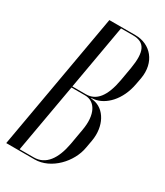

<svg xmlns="http://www.w3.org/2000/svg" viewBox="-184 -774 731 849"><g transform="rotate(30 182.0 -349.5)"><path d="M366 -546C382 -636 327 -699 249 -699H116L-7 0H138C221 0 296 -80 309 -160L316 -199C330 -279 292 -348 231 -357L219 -359V-361L232 -362C287 -369 344 -424 360 -514ZM121 -363 179 -693H240C302 -693 320 -654 305 -564L293 -495C277 -405 243 -363 190 -363ZM242 -140C227 -57 191 -6 130 -6H58L120 -357H189C242 -357 271 -304 256 -220Z"/></g></svg>

Font: Moniqa Ita Display
Style: Italic
Weight: 400
Italic angle: -10°
Designer: Rajesh Rajput
Foundry: Rajesh Rajput
Version: Version 1.000